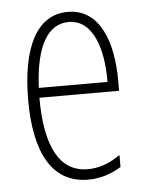

<svg xmlns="http://www.w3.org/2000/svg" viewBox="-45 -577 478 624"><g transform="rotate(-5 194.0 -264.5)"><path d="M199 -539C96 -539 46 -433 46 -264C46 -97 98 10 218 10C260 10 296 -3 326 -22V-61C290 -36 256 -24 220 -24C128 -24 83 -109 83 -269H343V-303C343 -425 305 -539 199 -539ZM199 -506C277 -506 309 -412 308 -301H84C90 -439 132 -506 199 -506Z"/></g></svg>

Font: Noto Sans Hebrew ExtraCondensed ExtraLight
Style: Regular
Weight: 200
Width: 2
Designer: Monotype Design Team
Foundry: Monotype Imaging Inc.
Version: Version 2.004